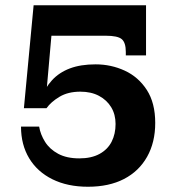

<svg xmlns="http://www.w3.org/2000/svg" viewBox="-20 -702 668 731"><path d="M315 9Q237 9 179.5 -19.5Q122 -48 91 -99.5Q60 -151 60 -220H129Q134 -190 151.5 -162Q169 -134 201.5 -116.5Q234 -99 282 -99Q328 -99 359 -116Q390 -133 405 -162.5Q420 -192 420 -230Q420 -266 403.5 -293.5Q387 -321 357 -337Q327 -353 286 -353Q239 -353 206.5 -333.5Q174 -314 157 -290L135 -325Q151 -367 178 -396.5Q205 -426 246 -441.5Q287 -457 344 -457Q403 -457 455 -433Q507 -409 539 -359.5Q571 -310 571 -234Q571 -160 540 -105Q509 -50 452 -20.5Q395 9 315 9ZM71 -290 108 -682H186L154 -319L157 -290ZM167 -566 108 -682H536V-566ZM459 -504Q459 -540 443.5 -553Q428 -566 382 -566H536V-491H459Z"/></svg>

Font: Montagu Slab 144pt SemiBold
Style: Regular
Weight: 600
Version: Version 1.000